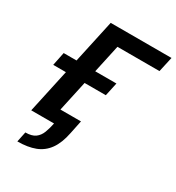

<svg xmlns="http://www.w3.org/2000/svg" viewBox="-200 -780 1004 1094"><g transform="rotate(30 302.5 -232.5)"><path d="M62 0 205 -658H328L185 0ZM240 -559 262 -658H605L583 -559ZM41 -287 59 -375H406L387 -287ZM82 193 96 126Q138 126 160.5 109.5Q183 93 194 64Q205 35 212 0H135L154 -87H339L321 0Q307 71 276.5 113.5Q246 156 198 174.5Q150 193 82 193Z"/></g></svg>

Font: Ysabeau Infant
Style: Bold Italic
Weight: 700
Italic angle: -12°
Designer: Christian Thalmann (Catharsis Fonts)
Version: Version 2.001;gftools[0.9.30]; featfreeze: ss01,ss02,lnum